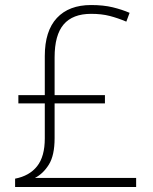

<svg xmlns="http://www.w3.org/2000/svg" viewBox="-20 -743 610 763"><path d="M342 -723Q391 -723 428 -714Q465 -705 495 -692L482 -657Q449 -671 416.5 -679.5Q384 -688 342 -688Q269 -688 233 -646Q197 -604 197 -515V-365H397V-332H197V-194Q197 -126 174.5 -89.5Q152 -53 119 -36H521V0H40V-33Q97 -44 127.5 -82.5Q158 -121 158 -193V-332H53V-365H158V-520Q158 -620 206 -671.5Q254 -723 342 -723Z"/></svg>

Font: Noto Sans Lao Looped ExtraLight
Style: Regular
Weight: 200
Designer: Mark Frömberg, Ben Mitchell
Foundry: The Fontpad Ltd
Version: Version 1.002; ttfautohint (v1.8.4.7-5d5b)